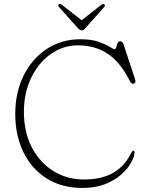

<svg xmlns="http://www.w3.org/2000/svg" viewBox="-20 -907 721 944"><path d="M641.5 -159Q641 -137 624.5 -107.2Q608 -77.5 576.2 -49Q544.5 -20.5 497 -1.8Q449.5 17 386 17Q282.5 17 208.5 -30.2Q134.5 -77.5 94.8 -159.8Q55 -242 55 -346.5Q55 -452.5 96.2 -535.5Q137.5 -618.5 209.8 -666.2Q282 -714 375 -714Q429 -714 463.8 -702Q498.5 -690 517.8 -677.8Q537 -665.5 543.5 -665.5Q549.5 -665.5 551.8 -675.2Q554 -685 557.8 -694.5Q561.5 -704 571.5 -704Q582.5 -704 587.5 -689L645 -514.5Q647.5 -507 644.2 -501Q641 -495 634 -495Q625.5 -495 619 -507.5Q572.5 -600.5 510.2 -642.2Q448 -684 363 -684Q308.5 -684 260.5 -659.8Q212.5 -635.5 176 -591.8Q139.5 -548 118.5 -488.5Q97.5 -429 97.5 -359Q97.5 -256 137.2 -181Q177 -106 243.8 -65.2Q310.5 -24.5 392 -24.5Q478.5 -24.5 535 -56.5Q591.5 -88.5 622 -149.5Q625 -155.5 628.8 -161Q632.5 -166.5 636 -166.5Q641.5 -166.5 641.5 -159ZM400 -769Q390 -757.5 382 -757.5Q373 -757.5 362.5 -769L270.5 -872Q263 -881 270 -886Q275.5 -889.5 284 -883.5L381.5 -807.5L478.5 -883.5Q487 -889.5 492.5 -886Q499.5 -881 492 -872Z"/></svg>

Font: Fraunces 9pt S100 Thin
Style: Regular
Weight: 100
Version: Version 1.000; ttfautohint (v1.8.3)